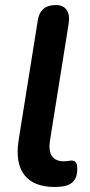

<svg xmlns="http://www.w3.org/2000/svg" viewBox="-20 -733 359 763"><path d="M197 10Q114 10 77 -37.5Q40 -85 54 -176L130 -651Q139 -713 202 -713Q231 -713 244.5 -694Q258 -675 253 -640L179 -177Q172 -133 186.5 -112.5Q201 -92 234 -92Q245 -92 252 -93.5Q259 -95 265 -95Q275 -95 281 -88Q287 -81 287 -61Q287 -32 275 -16.5Q263 -1 246 4Q237 7 223 8.5Q209 10 197 10Z"/></svg>

Font: Nunito
Style: Bold Italic
Weight: 700
Italic angle: -9°
Designer: Vernon Adams
Foundry: Vernon Adams
Version: Version 3.601; ttfautohint (v1.8.2.53-6de2)